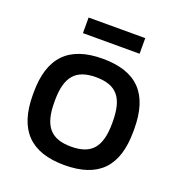

<svg xmlns="http://www.w3.org/2000/svg" viewBox="-123 -767 819 879"><g transform="rotate(20 286.0 -327.5)"><path d="M41 -256V-244C41 -73 122 9 286 9C452 9 531 -73 531 -244V-256C531 -427 452 -509 286 -509C122 -509 41 -427 41 -256ZM145 -247V-253C145 -370 187 -419 286 -419C386 -419 427 -370 427 -253V-247C427 -130 386 -81 286 -81C187 -81 145 -130 145 -247ZM160 -588H436V-664H160Z"/></g></svg>

Font: LT Wave Alt Medium
Style: Regular
Weight: 500
Designer: Daniel Lyons
Version: Version 2.5 (Glyphs App)